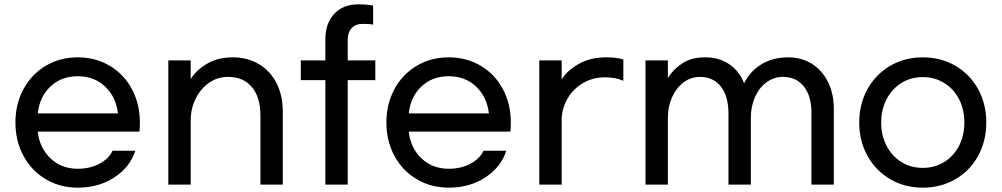

<svg xmlns="http://www.w3.org/2000/svg" viewBox="-20 -767 4612 884"><path d="M51 -203Q51 -288 88 -356.5Q125 -425 190.5 -464Q256 -503 338 -503Q420 -503 485.5 -464Q551 -425 587.5 -356.5Q624 -288 624 -203Q624 -175 622 -161H154Q162 -86 212.5 -38Q263 10 338 10Q395 10 438.5 -13.5Q482 -37 498 -73H603Q579 2 507 49.5Q435 97 338 97Q256 97 190.5 58Q125 19 88 -49.5Q51 -118 51 -203ZM338 -416Q262 -416 212 -368.5Q162 -321 154 -245H523Q514 -321 464 -368.5Q414 -416 338 -416Z M858 -489V-402Q880 -441 930.5 -472Q981 -503 1052 -503Q1119 -503 1171.5 -472Q1224 -441 1253 -384.5Q1282 -328 1282 -252V83H1179V-234Q1179 -320 1139.5 -366.5Q1100 -413 1030 -413Q981 -413 942 -385.5Q903 -358 880.5 -312Q858 -266 858 -213V83H755V-489Z M1708 -398H1581V83H1478V-398H1365V-489H1478V-586Q1478 -659 1518.5 -703Q1559 -747 1631 -747Q1671 -747 1698 -741V-654Q1684 -657 1649 -657Q1617 -657 1599 -637.5Q1581 -618 1581 -583V-489H1708Z M1759 -203Q1759 -288 1796 -356.5Q1833 -425 1898.5 -464Q1964 -503 2046 -503Q2128 -503 2193.5 -464Q2259 -425 2295.5 -356.5Q2332 -288 2332 -203Q2332 -175 2330 -161H1862Q1870 -86 1920.5 -38Q1971 10 2046 10Q2103 10 2146.5 -13.5Q2190 -37 2206 -73H2311Q2287 2 2215 49.5Q2143 97 2046 97Q1964 97 1898.5 58Q1833 19 1796 -49.5Q1759 -118 1759 -203ZM2046 -416Q1970 -416 1920 -368.5Q1870 -321 1862 -245H2231Q2222 -321 2172 -368.5Q2122 -416 2046 -416Z M2566 -489V-401Q2589 -440 2642.5 -471.5Q2696 -503 2772 -503Q2821 -503 2850 -493V-395Q2815 -411 2765 -411Q2708 -411 2662.5 -383.5Q2617 -356 2591.5 -310.5Q2566 -265 2566 -213V83H2463V-489Z M3055 -489V-408Q3080 -448 3121.5 -475.5Q3163 -503 3228 -503Q3291 -503 3338 -471Q3385 -439 3406 -383Q3432 -438 3485 -470.5Q3538 -503 3609 -503Q3670 -503 3717.5 -473.5Q3765 -444 3792 -390Q3819 -336 3819 -265V83H3716V-248Q3716 -325 3681 -369Q3646 -413 3585 -413Q3543 -413 3509 -388Q3475 -363 3456 -320Q3437 -277 3437 -225V83H3334V-244Q3334 -324 3299 -368.5Q3264 -413 3203 -413Q3161 -413 3127.5 -388Q3094 -363 3074.5 -320Q3055 -277 3055 -226V83H2952V-489Z M4521 -203Q4521 -118 4483.5 -49.5Q4446 19 4379 58Q4312 97 4229 97Q4145 97 4078.5 58Q4012 19 3974 -49.5Q3936 -118 3936 -203Q3936 -288 3974 -356.5Q4012 -425 4078.5 -464Q4145 -503 4229 -503Q4312 -503 4379 -464Q4446 -425 4483.5 -356.5Q4521 -288 4521 -203ZM4037 -203Q4037 -144 4061.5 -96.5Q4086 -49 4129.5 -21.5Q4173 6 4229 6Q4284 6 4328 -21.5Q4372 -49 4396 -96.5Q4420 -144 4420 -203Q4420 -262 4396 -309.5Q4372 -357 4328 -384.5Q4284 -412 4229 -412Q4173 -412 4129.5 -384.5Q4086 -357 4061.5 -309.5Q4037 -262 4037 -203Z"/></svg>

Font: Gmarket Sans TTF Medium
Style: Regular
Weight: 500
Designer: Creative Director : Sungho Lee; Art Director : Kiwoong Choi; Project Manager : Sori Yang, Jongwook Yoon; Font Designer :
Foundry: Sandoll Inc.
Version: Version 1.000;hotconv 1.0.109;makeotfexe 2.5.65596